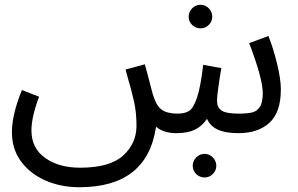

<svg xmlns="http://www.w3.org/2000/svg" viewBox="-20 -554 1249 806"><path d="M1159 -179Q1159 -82 1111 -38.5Q1063 5 981 5Q927 5 895 -9.5Q863 -24 849 -55Q827 -23 797 -9Q767 5 720 5Q667 5 635 -22Q598 232 313 232Q236 232 171.5 204Q107 176 68.5 124Q30 72 30 1Q30 -73 72 -176L144 -148Q112 -63 112 -6Q112 68 169.5 109Q227 150 316 150Q441 150 497 99Q553 48 553 -26Q553 -80 543 -126Q533 -172 513 -240L507 -262L588 -284Q601 -238 613 -190L621 -160Q636 -109 659.5 -93Q683 -77 725 -77Q756 -77 774 -88.5Q792 -100 807 -144Q822 -188 833 -282L909 -268Q891 -160 891 -130Q891 -104 909.5 -90.5Q928 -77 982 -77Q1018 -77 1038.5 -82Q1059 -87 1071 -105.5Q1083 -124 1083 -163Q1083 -224 1026 -373L1107 -403Q1128 -349 1143.5 -285Q1159 -221 1159 -179ZM772 -484Q772 -504 786.5 -519Q801 -534 822 -534Q842 -534 856.5 -519Q871 -504 871 -484Q871 -464 856.5 -449.5Q842 -435 822 -435Q801 -435 786.5 -449.5Q772 -464 772 -484ZM789 142Q789 122 803.5 107Q818 92 839 92Q859 92 873.5 107Q888 122 888 142Q888 162 873.5 176.5Q859 191 839 191Q818 191 803.5 176.5Q789 162 789 142Z"/></svg>

Font: Noto Sans Arabic
Style: Regular
Weight: 400
Designer: Nadine Chahine
Foundry: Monotype Imaging Inc.
Version: Version 1.001